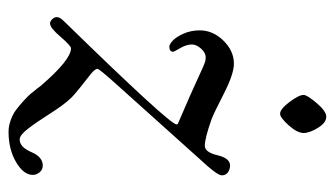

<svg xmlns="http://www.w3.org/2000/svg" viewBox="-187 -499 783 449"><g transform="rotate(90 204.5 -274.5)"><path d="M202 -593Q202 -601 221 -623.5Q240 -646 253 -646Q267 -646 279 -626.5Q291 -607 291 -593Q291 -578 273 -558Q255 -538 246 -538Q235 -538 218.5 -560Q202 -582 202 -593ZM20 -16Q20 -23 29 -32Q271 -280 271 -296Q271 -299 267 -300Q232 -315 202.5 -328Q173 -341 160.5 -347Q148 -353 137.5 -357.5Q127 -362 123 -363Q119 -364 114 -364Q103 -364 93.5 -353Q84 -342 84 -332Q84 -319 92.5 -304.5Q101 -290 101 -288Q101 -279 89 -279Q84 -279 75.5 -286.5Q67 -294 59 -311.5Q51 -329 51 -350Q51 -381 75 -405.5Q99 -430 129 -430Q153 -430 199 -406.5Q245 -383 258 -378Q303 -362 321 -362Q336 -362 343 -391.5Q350 -421 367 -421Q376 -421 383 -416Q390 -411 390 -402Q390 -393 369 -369L176 -154Q141 -115 141 -111Q141 -105 153.5 -95Q166 -85 184.5 -70.5Q203 -56 212 -46Q226 -31 246 0.5Q266 32 281 51.5Q296 71 306 71Q324 71 335.5 44Q347 17 367 17Q377 17 383 24.5Q389 32 389 40Q389 62 359 79.5Q329 97 288 97Q275 97 261 92Q247 87 237 79.5Q227 72 216 62Q205 52 199 45Q193 38 187 30L181 22Q120 -49 93 -49Q87 -49 66 -24.5Q45 0 35 0Q30 0 25 -5Q20 -10 20 -16Z"/></g></svg>

Font: OFL Sorts Mill Goudy TT
Style: Italic
Weight: 500
Italic angle: -6°
Version: Version 003.000